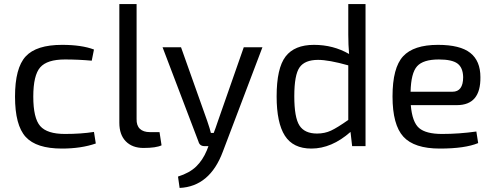

<svg xmlns="http://www.w3.org/2000/svg" viewBox="-20 -720 2437 946"><path d="M443 -70 452 -13Q380 12 285 12Q159 12 106.5 -45.5Q54 -103 54 -244Q54 -385 106.5 -442Q159 -499 286 -499Q382 -499 443 -476L432 -421Q366 -427 300 -427Q212 -427 178 -388Q144 -349 144 -244Q144 -138 178 -99Q212 -60 300 -60Q380 -60 443 -70Z M653 -700V-134Q652 -102 669 -85.5Q686 -69 719 -69H766L776 -4Q749 9 687 9Q632 9 600 -23.5Q568 -56 568 -115V-700Z M1273 -487 1078 27Q1014 199 865 206L857 150Q914 132 946.5 100.5Q979 69 999 21L1007 0H988Q964 0 958 -22L781 -487H872L1001 -124Q1015 -83 1019 -65H1033Q1041 -85 1054 -124L1181 -487Z M1781 -700V0H1715L1707 -70Q1614 12 1514 12Q1424 12 1383.5 -51.5Q1343 -115 1343 -245Q1343 -384 1387 -441.5Q1431 -499 1527 -499Q1622 -499 1700 -454Q1696 -498 1696 -550V-700ZM1696 -129V-398Q1600 -425 1547 -425Q1482 -425 1456 -388Q1430 -351 1430 -246Q1430 -141 1455.5 -101.5Q1481 -62 1542 -62Q1580 -62 1611 -76.5Q1642 -91 1696 -129Z M2231 -202H2004Q2011 -118 2045 -89Q2079 -60 2158 -60Q2241 -60 2327 -72L2336 -15Q2271 12 2147 12Q2021 12 1967.5 -46.5Q1914 -105 1914 -245Q1914 -386 1966 -442.5Q2018 -499 2138 -499Q2247 -499 2297 -459.5Q2347 -420 2347 -340Q2349 -202 2231 -202ZM2003 -268H2209Q2262 -268 2262 -340Q2261 -387 2234 -407Q2207 -427 2142 -427Q2065 -427 2035 -393.5Q2005 -360 2003 -268Z"/></svg>

Font: Exo 2.0
Style: Regular
Weight: 400
Designer: Natanael Gama
Version: Version 1.001;PS 001.001;hotconv 1.0.70;makeotf.lib2.5.58329